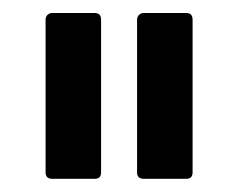

<svg xmlns="http://www.w3.org/2000/svg" viewBox="-20 -703 365 294"><path d="M200.2 -429.2Q189.9 -429.2 189.9 -439V-672.9Q189.9 -677.2 192.9 -680.2Q195.8 -683.1 200.2 -683.1H265.1Q274.9 -683.1 274.9 -672.9V-439Q274.9 -429.2 265.1 -429.2ZM60.1 -429.2Q49.8 -429.2 49.8 -439V-672.9Q49.8 -677.2 52.7 -680.2Q55.7 -683.1 60.1 -683.1H125Q134.8 -683.1 134.8 -672.9V-439Q134.8 -429.2 125 -429.2Z"/></svg>

Font: Sofia Sans
Style: Regular
Weight: 400
Designer: Botio Nikoltchev, Ani Petrova
Foundry: lettersoup
Version: Version 4.100